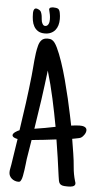

<svg xmlns="http://www.w3.org/2000/svg" viewBox="-59 -896 500 948"><g transform="rotate(5 191.0 -421.5)"><path d="M381.8 -268.6Q381.8 -258.3 374.5 -247.1Q367.2 -235.8 358.4 -230.5Q356 -229 350.1 -227.5Q344.2 -226.1 337.6 -224.9Q331.1 -223.6 325 -222.4Q318.8 -221.2 315.4 -220.7L327.1 -148.4Q332.5 -114.7 335.2 -80.8Q337.9 -46.9 347.7 -13.7Q348.6 -10.7 349.6 -8.3Q350.6 -5.9 350.6 -2Q350.6 4.4 346.9 7.8Q343.3 11.2 338.1 12.9Q333 14.6 327.1 15.1Q321.3 15.6 316.4 15.6H309.6Q294.4 15.6 286.4 13.2Q278.3 10.7 273.9 4.9Q269.5 -1 268.1 -10Q266.6 -19 264.6 -32.2Q252.9 -121.6 238.3 -210.9Q208 -207 177.5 -203.6Q147 -200.2 116.2 -197.3L100.6 -101.6Q99.6 -92.8 97.9 -77.6Q96.2 -62.5 94 -46.6Q91.8 -30.8 89.1 -17.1Q86.4 -3.4 83 2.9Q80.1 8.8 77.6 11.2Q75.2 13.7 68.4 13.7Q59.6 13.7 51 10.5Q42.5 7.3 35.9 1.7Q29.3 -3.9 25.4 -11.7Q21.5 -19.5 21.5 -29.3Q21.5 -39.1 23.7 -48.8Q25.9 -58.6 27.3 -68.4Q32.7 -100.6 37.1 -132.6Q41.5 -164.6 46.9 -196.3Q43.5 -196.8 39.1 -198Q34.7 -199.2 30.5 -201.2Q26.4 -203.1 23.4 -206.1Q20.5 -209 20.5 -212.9Q20.5 -217.8 24.2 -221.9Q27.8 -226.1 33 -229.7Q38.1 -233.4 43.5 -236.1Q48.8 -238.8 52.7 -240.2Q63 -308.6 72.3 -376.5Q81.5 -444.3 88.9 -513.7Q90.8 -532.2 92.3 -551.3Q93.8 -570.3 95.5 -589.4Q97.2 -608.4 99.9 -627Q102.5 -645.5 107.4 -664.1Q111.8 -681.6 122.1 -692.4Q132.3 -703.1 152.3 -703.1Q158.2 -703.1 163.8 -702.1Q169.4 -701.2 173.8 -698.2Q186.5 -691.9 200.2 -663.6Q213.9 -635.3 227.5 -595Q241.2 -554.7 253.7 -507.8Q266.1 -460.9 276.4 -417Q286.6 -373 293.9 -337.6Q301.3 -302.2 304.7 -285.2Q314.9 -286.6 325.2 -287.8Q335.4 -289.1 345.7 -289.1Q350.6 -289.1 356.9 -288.6Q363.3 -288.1 368.9 -285.9Q374.5 -283.7 378.2 -279.5Q381.8 -275.4 381.8 -268.6ZM228.5 -272.5Q215.8 -341.8 200.9 -409.9Q186 -478 166 -545.9Q157.2 -472.2 147 -399.4Q136.7 -326.7 125 -253.9Q151.4 -257.8 177 -262.5Q202.6 -267.1 228.5 -272.5ZM203.1 -804.2Q203.1 -787.6 199 -773.4Q194.8 -759.3 186.3 -749Q177.7 -738.8 164.8 -732.9Q151.9 -727.1 134.8 -727.1Q114.3 -727.1 101.3 -735.4Q88.4 -743.7 81.1 -756.8Q73.7 -770 71 -786.6Q68.4 -803.2 68.4 -819.8Q68.4 -823.2 68.6 -827.6Q68.8 -832 70.3 -836.2Q71.8 -840.3 74.5 -843.3Q77.1 -846.2 82 -846.2Q86.9 -846.2 92.8 -843.3Q103.5 -838.9 107.2 -830.6Q110.8 -822.3 112.3 -812.5Q113.8 -802.7 114.5 -792.5Q115.2 -782.2 120.1 -773.9Q125 -764.2 133.8 -764.2Q140.1 -764.2 144.3 -767.8Q148.4 -771.5 150.6 -776.6Q152.8 -781.7 153.6 -787.6Q154.3 -793.5 154.3 -798.3Q154.3 -810.1 152.3 -821Q150.4 -832 147.5 -842.3Q146.5 -843.8 146.5 -845Q146.5 -846.2 146.5 -847.2Q146.5 -855 153.6 -856.9Q160.6 -858.9 166 -858.9Q181.6 -858.9 189.5 -854.7Q197.3 -850.6 200.2 -834.5Q203.1 -819.8 203.1 -804.2Z"/></g></svg>

Font: Just Another Hand
Style: Regular
Weight: 400
Designer: Astigmatic (AOETI)
Foundry: Astigmatic (AOETI)
Version: Version 1.001